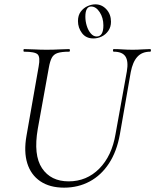

<svg xmlns="http://www.w3.org/2000/svg" viewBox="-20 -851 715 884"><path d="M564 -522Q572 -569 557.5 -591Q543 -613 504 -613Q500 -613 500 -619Q500 -625 504 -625Q524 -625 545 -623.5Q566 -622 591 -622Q613 -622 634 -623.5Q655 -625 671 -625Q675 -625 675 -619Q675 -613 671 -613Q634 -613 612.5 -589.5Q591 -566 582 -519L532 -233Q518 -154 482 -99Q446 -44 393 -15.5Q340 13 275 13Q209 13 165.5 -16.5Q122 -46 105.5 -99.5Q89 -153 102 -226L158 -545Q166 -588 153.5 -600.5Q141 -613 91 -613Q88 -613 88 -619Q88 -625 91 -625Q113 -625 139.5 -623.5Q166 -622 194 -622Q226 -622 252.5 -623.5Q279 -625 298 -625Q302 -625 302 -619Q302 -613 298 -613Q264 -613 245.5 -607Q227 -601 218.5 -585Q210 -569 205 -540L154 -258Q133 -137 173.5 -76.5Q214 -16 296 -16Q379 -16 437 -74.5Q495 -133 512 -234ZM410 -674Q376 -674 357.5 -698.5Q339 -723 339 -754Q339 -780 351.5 -797Q364 -814 382.5 -822.5Q401 -831 419 -831Q449 -831 470 -808Q491 -785 491 -751Q491 -727 479 -709.5Q467 -692 448.5 -683Q430 -674 410 -674ZM425 -683Q456 -683 456 -734Q456 -769 439 -795Q422 -821 400 -821Q373 -821 373 -774Q373 -753 379.5 -732Q386 -711 398 -697Q410 -683 425 -683Z"/></svg>

Font: Cormorant Light Light
Style: Italic
Weight: 300
Italic angle: -10°
Version: Version 4.000